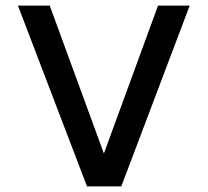

<svg xmlns="http://www.w3.org/2000/svg" viewBox="-20 -664 740 684"><path d="M290 0 43.9 -644H157.2L350.1 -117.2L543 -644H655.8L412.1 0Z"/></svg>

Font: Kanit
Style: Regular
Weight: 400
Designer: Katatrad Team
Foundry: CadsonDemak
Version: Version 1.000;PS 001.000;hotconv 1.0.88;makeotf.lib2.5.64775